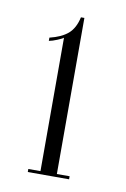

<svg xmlns="http://www.w3.org/2000/svg" viewBox="-56 -781 307 467"><g transform="rotate(10 97.5 -547.5)"><path d="M45 -350.5V-358H75V-687.5Q72.5 -685 60.5 -680Q48.5 -675 40 -673.5V-681.5Q69 -688.5 85 -702.2Q101 -716 107 -743.5H115.5V-358H147V-350.5Z"/></g></svg>

Font: Imbue 100pt ExtraLight
Style: Regular
Weight: 200
Designer: Tyler Finck
Foundry: Etcetera Type Company
Version: Version 1.102; ttfautohint (v1.8.3)